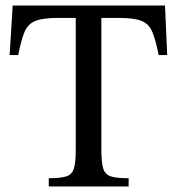

<svg xmlns="http://www.w3.org/2000/svg" viewBox="-20 -677 643 697"><path d="M447 0H157V-30Q199 -30 220 -36.5Q241 -43 248 -64.5Q255 -86 255 -131V-612H191Q136 -612 108.5 -601Q81 -590 69 -561Q57 -532 46 -477H15L26 -657H579L587 -477H556Q545 -532 533 -561Q521 -590 494 -601Q467 -612 411 -612H348V-131Q348 -86 355 -64.5Q362 -43 383 -36.5Q404 -30 447 -30Z"/></svg>

Font: STIX Two Text
Style: Regular
Weight: 400
Designer: Ross Mills, John Hudson & Paul Hanslow, Tiro Typeworks Ltd; with prior portions MicroPress Inc., and Coen Hoffman.
Foundry: Tiro Typeworks Ltd
Version: Version 2.13 b171